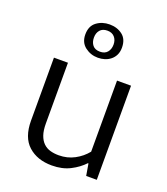

<svg xmlns="http://www.w3.org/2000/svg" viewBox="-132 -799 785 901"><g transform="rotate(20 260.5 -348.5)"><path d="M383 -470H453V0H400L390 -59H387Q361 -31 322 -11Q283 9 231 9Q158 9 113 -31.5Q68 -72 68 -156V-470H138V-167Q138 -132 146 -109Q154 -86 168.5 -72Q183 -58 202.5 -52.5Q222 -47 245 -47Q288 -47 323.5 -66Q359 -85 383 -115ZM169 -623Q169 -665 196.5 -685.5Q224 -706 261 -706Q299 -706 325.5 -685.5Q352 -665 352 -623Q352 -602 344.5 -586.5Q337 -571 324 -560.5Q311 -550 295 -545Q279 -540 261 -540Q225 -540 197 -561.5Q169 -583 169 -623ZM261 -570Q285 -570 297.5 -585Q310 -600 310 -623Q310 -646 297 -660.5Q284 -675 261 -675Q237 -675 224.5 -660.5Q212 -646 212 -623Q212 -600 224 -585Q236 -570 261 -570Z"/></g></svg>

Font: Mukta Light
Style: Regular
Weight: 300
Designer: Girish Dalvi and Yashodeep Gholap
Foundry: Ek Type
Version: Version 2.538;PS 1.002;hotconv 16.6.51;makeotf.lib2.5.65220;